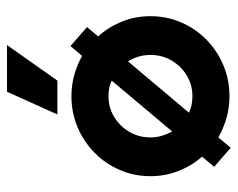

<svg xmlns="http://www.w3.org/2000/svg" viewBox="-84 -568 669 540"><g transform="rotate(-90 250.0 -297.5)"><path d="M250 13.9Q218.1 13.9 188.9 5.6Q159.7 -2.8 134 -17.4L104.9 17.4L51.4 -29.2L79.9 -63.2Q54.2 -92.4 39.6 -129.5Q25 -166.7 25 -208.3Q25 -254.2 42.4 -294.4Q59.7 -334.7 90.6 -365.3Q121.5 -395.8 162.5 -413.2Q203.5 -430.6 250 -430.6Q281.2 -430.6 309.7 -422.6Q338.2 -414.6 363.2 -400.7L391 -433.3L444.4 -386.8L418.1 -355.6Q444.4 -326.4 459.7 -288.9Q475 -251.4 475 -208.3Q475 -162.5 457.6 -122.2Q440.3 -81.9 409.4 -51.4Q378.5 -20.8 337.5 -3.5Q296.5 13.9 250 13.9ZM150.7 -147.2 293.8 -317.4Q284 -322.2 272.9 -324.3Q261.8 -326.4 250 -326.4Q218.1 -326.4 191.7 -310.4Q165.3 -294.4 149.7 -267.7Q134 -241 134 -208.3Q134 -191.7 138.5 -176.4Q143.1 -161.1 150.7 -147.2ZM250 -90.3Q281.9 -90.3 308.3 -106.2Q334.7 -122.2 350.3 -149Q366 -175.7 366 -208.3Q366 -226.4 361.1 -242.4Q356.2 -258.3 347.9 -271.5L203.5 -100Q213.9 -95.1 225.7 -92.7Q237.5 -90.3 250 -90.3ZM198.6 -470.1 262.5 -611.8H393.8L293.8 -470.1Z"/></g></svg>

Font: Afacad Flux
Style: Bold
Weight: 700
Designer: Kristian Moeller
Foundry: Dicotype
Version: Version 1.100